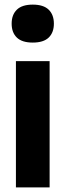

<svg xmlns="http://www.w3.org/2000/svg" viewBox="-20 -812 284 832"><path d="M49 0V-547H195V0ZM122 -627.5Q75.5 -627.5 53 -649.2Q30.5 -671 30.5 -709.5Q30.5 -748 53 -770Q75.5 -792 122 -792Q168.5 -792 191 -770Q213.5 -748 213.5 -709.5Q213.5 -671 191 -649.2Q168.5 -627.5 122 -627.5Z"/></svg>

Font: Encode Sans Cnd
Style: Bold
Weight: 700
Width: 3
Designer: Multiple Designers
Foundry: Impallari Type
Version: Version 3.002; ttfautohint (v1.8.3) -l 8 -r 50 -G 200 -x 14 